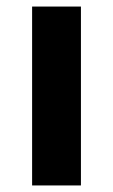

<svg xmlns="http://www.w3.org/2000/svg" viewBox="-20 -632 345 586"><path d="M227 -66V-612H78V-66Z"/></svg>

Font: Noto Sans Malayalam UI
Style: Bold
Weight: 700
Designer: Jelle Bosma - Monotype Design Team
Foundry: Monotype Imaging Inc.
Version: Version 2.104